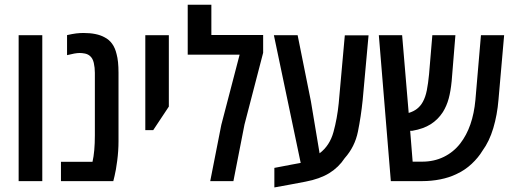

<svg xmlns="http://www.w3.org/2000/svg" viewBox="-20 -782 2221 829"><path d="M60.5 0V-629.9H162.6V0Z M243.2 0V-83.5H379.4Q389.6 -127.4 389.6 -198.2V-467.8Q389.6 -489.7 385 -510.3Q380.4 -530.8 367.7 -541Q358.9 -548.3 346.7 -550.8Q334.5 -553.2 323.7 -553.2Q305.7 -553.2 269.5 -543.9V-630.4Q292.5 -635.7 308.8 -637.7Q325.2 -639.6 340.3 -639.6Q397.9 -639.6 431.2 -621.1Q471.2 -601.1 483.4 -548.3Q491.7 -518.6 491.7 -467.8V-172.4Q491.7 -130.9 486.1 -88.1Q480.5 -45.4 474.6 -22L469.2 0Z M607.4 -220.2V-629.9H709V-321.8L641.6 -220.2Z M887.7 0 935.5 -242.7 1014.6 -545.9H790.5V-761.7H892.6V-630.9H1116.2V-554.2L1035.6 -244.1L987.8 0Z M1164.6 27.3V-57.1L1238.8 -71.3Q1249 -73.2 1258.8 -75Q1268.6 -76.7 1278.3 -78.6L1162.6 -629.9H1265.1L1322.3 -345.2L1359.9 -120.1Q1403.8 -153.3 1419.9 -212.2Q1436 -271 1442.4 -335.4L1468.8 -629.4H1571.3L1545.9 -349.6Q1538.6 -278.8 1525.4 -213.6Q1512.2 -148.4 1468.3 -99.1Q1442.4 -59.6 1401.6 -34.4Q1360.8 -9.3 1298.8 2.4Q1265.1 8.8 1231.7 15.1Q1198.2 21.5 1164.6 27.3Z M1667.5 0 1615.7 -629.9H1716.3L1744.6 -294.4Q1786.6 -306.6 1805.7 -342.3Q1816.9 -362.3 1822.8 -391.6Q1828.6 -420.9 1832.5 -460.9L1846.7 -629.9H1946.3L1930.2 -432.1Q1925.8 -387.2 1917.2 -356Q1908.7 -324.7 1892.1 -297.9Q1871.1 -265.6 1839.6 -245.6Q1808.1 -225.6 1760.3 -217.3Q1757.8 -217.3 1755.4 -217.3Q1752.9 -217.3 1751 -217.3L1761.7 -84H1802.7Q1854 -84 1896 -104.5Q1938 -125 1967.3 -162.6Q2022 -233.4 2032.7 -350.6L2056.6 -629.9H2156.7L2132.3 -351.1Q2127 -286.1 2109.9 -228.8Q2092.8 -171.4 2063 -130.9Q2045.4 -101.6 2016.6 -74.5Q1987.8 -47.4 1949.7 -29.8Q1918.9 -15.1 1881.1 -7.6Q1843.3 0 1802.7 0Z"/></svg>

Font: Open Sans Condensed SemiBold
Style: Regular
Weight: 600
Width: 3
Designer: Monotype Design Team
Foundry: Monotype Imaging Inc.
Version: Version 3.000; ttfautohint (v1.8.4)